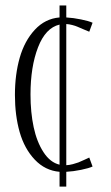

<svg xmlns="http://www.w3.org/2000/svg" viewBox="-20 -670 410 710"><path d="M322.3 -585.9 310.1 -552.7Q301.8 -556.2 287.8 -562Q273.9 -567.9 266.1 -571.3Q258.3 -574.7 246.8 -577.6Q235.4 -580.6 225.1 -581.1V-59.1Q236.8 -59.6 249.5 -63Q262.2 -66.4 269.8 -69.3Q277.3 -72.3 291.7 -78.9Q306.2 -85.4 310.1 -87.4L322.3 -54.2Q308.6 -47.9 280 -42Q251.5 -36.1 225.1 -34.7V20H200.2V-34.7Q147 -39.1 108.6 -79.6Q70.3 -120.1 52.7 -181.6Q35.2 -243.2 35.2 -318.8Q35.2 -394.5 53 -456.8Q70.8 -519 108.9 -560.1Q147 -601.1 200.2 -605.5V-649.9H225.1V-605.5Q251.5 -604 280 -598.1Q308.6 -592.3 322.3 -585.9ZM200.2 -61V-579.1Q148.4 -566.9 120.6 -494.9Q92.8 -422.9 92.8 -320.8Q92.8 -254.4 104.5 -199.7Q116.2 -145 140.9 -107.2Q165.5 -69.3 200.2 -61Z"/></svg>

Font: Reswysokr
Style: Regular
Weight: 500
Version: Version 0.984